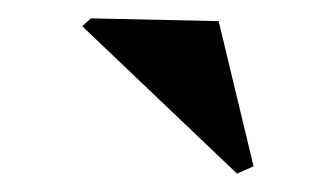

<svg xmlns="http://www.w3.org/2000/svg" viewBox="-20 -747 366 209"><path d="M238 -558 256 -566 218 -724 79 -727 70 -719V-718Z"/></svg>

Font: Mazius Display
Style: Bold
Weight: 700
Designer: Alberto Casagrande & Collletttivo
Foundry: Collletttivo
Version: Version 2.000;Glyphs 3.2 (3221)